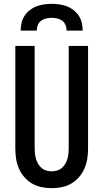

<svg xmlns="http://www.w3.org/2000/svg" viewBox="-20 -975 540 1003"><path d="M250 8Q223 8 196.5 2.5Q170 -3 147 -16.5Q124 -30 106.5 -50.5Q89 -71 78.5 -95.5Q68 -120 64 -146.5Q60 -173 60 -200V-735H161V-200Q161 -186 162.5 -172Q164 -158 168 -144.5Q172 -131 179.5 -118.5Q187 -106 197.5 -97Q208 -88 222 -84Q236 -80 250 -80Q264 -80 278 -84Q292 -88 302.5 -97Q313 -106 320.5 -118.5Q328 -131 332 -144.5Q336 -158 337.5 -172Q339 -186 339 -200V-735H440V-200Q440 -173 436 -146.5Q432 -120 421.5 -95.5Q411 -71 393.5 -50.5Q376 -30 353 -16.5Q330 -3 303.5 2.5Q277 8 250 8ZM88 -815Q88 -835 92.5 -855Q97 -875 108 -892Q119 -909 135.5 -922Q152 -935 170.5 -942Q189 -949 209.5 -952Q230 -955 250 -955Q270 -955 290.5 -952Q311 -949 329.5 -942Q348 -935 364.5 -922Q381 -909 392 -892Q403 -875 407.5 -855Q412 -835 412 -815H328Q328 -830 322.5 -844Q317 -858 305.5 -866.5Q294 -875 279.5 -878.5Q265 -882 250 -882Q235 -882 220.5 -878.5Q206 -875 194.5 -866.5Q183 -858 177.5 -844Q172 -830 172 -815Z"/></svg>

Font: Iosevka Custom Semibold
Style: Regular
Weight: 600
Designer: Belleve Invis
Foundry: Belleve Invis
Version: Version 27.0.2; ttfautohint (v1.8.4)